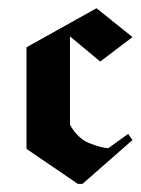

<svg xmlns="http://www.w3.org/2000/svg" viewBox="-20 -451 346 471"><path d="M170.8 0 45 -85.8V-335L216.7 -430.8L305 -360L225.8 -300L151.7 -361.7V-145Q170.8 -110.8 199.6 -99.6Q228.3 -88.3 245.8 -87.5L294.2 -122.5L305 -107.5L182.5 0Z"/></svg>

Font: Manufacturing Consent
Style: Regular
Weight: 400
Version: Version 3.000; ttfautohint (v1.8.4.7-5d5b)